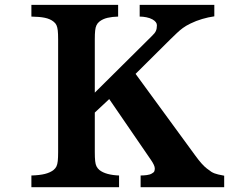

<svg xmlns="http://www.w3.org/2000/svg" viewBox="-20 -780 1040 800"><path d="M110.8 -759.8H472.2V-710.9Q448.2 -710.4 428.2 -705.8Q408.2 -701.2 394 -689.9Q386.2 -683.6 382.1 -675Q377.9 -666.5 376.5 -652.8Q375 -639.2 375 -616.2V-394L611.8 -628.9Q625.5 -641.6 629.6 -651.1Q633.8 -660.6 633.8 -674.8Q633.8 -688.5 615.2 -699.2Q604.5 -705.1 590.1 -708Q575.7 -710.9 562 -710.9V-759.8H873V-711.9Q848.1 -708.5 822.5 -700.9Q796.9 -693.4 773.9 -682.1Q754.9 -672.9 741.9 -663.3Q729 -653.8 717.3 -642.6Q705.6 -631.3 689.9 -616.2L544.9 -472.2L793 -132.8Q808.6 -111.3 820.3 -98.4Q832 -85.4 841.8 -77.9Q851.6 -70.3 860.8 -64Q873 -56.6 889.4 -53Q905.8 -49.3 914.1 -47.9V0H565.9V-48.8Q578.1 -48.8 591.6 -50.5Q605 -52.2 612.8 -57.1Q621.1 -61.5 623 -66.4Q625 -71.3 625 -78.1Q625 -90.8 607.9 -115.2L435.1 -367.2L375 -311V-146Q375 -123 376.5 -109.1Q377.9 -95.2 382.1 -86.9Q386.2 -78.6 394 -71.8Q407.7 -61 428.5 -55.4Q449.2 -49.8 476.1 -48.8V0H110.8V-48.8Q145.5 -49.8 167.5 -55.4Q189.5 -61 203.1 -71.8Q211.4 -78.6 215.3 -86.9Q219.2 -95.2 220.7 -109.1Q222.2 -123 222.2 -146V-616.2Q222.2 -639.2 220.7 -652.8Q219.2 -666.5 215.3 -675Q211.4 -683.6 203.1 -689.9Q189 -701.2 167.2 -705.8Q145.5 -710.4 110.8 -710.9Z"/></svg>

Font: BIZ UDPMincho
Style: Bold
Weight: 700
Designer: TypeBank Co., Ltd.
Foundry: Morisawa Inc.
Version: Version 1.06